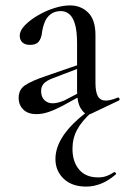

<svg xmlns="http://www.w3.org/2000/svg" viewBox="-20 -415 462 710"><path d="M316 6Q312 8 307 8Q292 8 278.5 -14.5Q265 -37 265 -79V-255Q265 -299 257.5 -325Q250 -351 236.5 -362.5Q223 -374 205 -374Q183 -374 168 -363Q153 -352 145.5 -333.5Q138 -315 135 -293Q133 -274 123.5 -261.5Q114 -249 91 -249Q73 -249 63 -258Q53 -267 53 -283Q53 -302 72 -321.5Q91 -341 120 -358Q149 -375 180.5 -385Q212 -395 239 -395Q279 -395 306 -368.5Q333 -342 333 -285V-108Q333 -75 342 -59Q351 -43 371 -43Q388 -43 415 -54Q419 -56 421.5 -50.5Q424 -45 419 -43ZM115 7Q83 7 66 -10Q49 -27 49 -53Q49 -84 73 -100Q97 -116 150 -134L275 -177L278 -165L176 -126Q152 -117 142 -106Q132 -95 132 -78Q132 -57 144 -45Q156 -33 175 -33Q185 -33 196 -36Q207 -39 219 -44L295 -84L296 -70L210 -23Q181 -8 158.5 -0.5Q136 7 115 7ZM308 -6 320 -1Q282 33 265 65Q248 97 248 135Q248 183 272.5 212Q297 241 343 241Q362 241 376.5 235Q391 229 401 222Q404 220 407.5 224Q411 228 408 230Q380 254 353 264.5Q326 275 299 275Q246 275 215.5 246Q185 217 185 173Q185 129 215.5 84.5Q246 40 308 -6Z"/></svg>

Font: Cormorant Light Medium
Style: Regular
Weight: 500
Version: Version 4.000